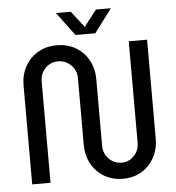

<svg xmlns="http://www.w3.org/2000/svg" viewBox="-59 -935 921 1002"><g transform="rotate(-5 401.5 -434.0)"><path d="M545 12Q489 12 446.5 -13.5Q404 -39 380 -83Q356 -127 356 -182V-531Q356 -572 327.5 -600Q299 -628 260 -628Q221 -628 193.5 -600Q166 -572 166 -531V0H70V-518Q70 -573 94 -617Q118 -661 161 -686.5Q204 -712 260 -712Q317 -712 360 -686.5Q403 -661 427 -617Q451 -573 451 -518V-169Q451 -128 479 -100Q507 -72 545 -72Q583 -72 610 -100Q637 -128 637 -169V-700H733V-182Q733 -127 709 -83Q685 -39 643 -13.5Q601 12 545 12ZM363 -757 271 -880H349L415 -795L481 -880H559L467 -757Z"/></g></svg>

Font: MuseoModerno
Style: Regular
Weight: 400
Designer: Pablo Cosgaya, Héctor Gatti, Marcela Romero, and the Authors of The MuseoModerno Project.
Foundry: Omnibus-Type Team
Version: Version 1.001